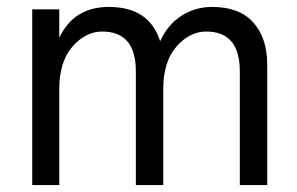

<svg xmlns="http://www.w3.org/2000/svg" viewBox="-20 -534 858 554"><path d="M751 0H672V-328Q672 -443 575 -443Q527 -443 489 -399.5Q451 -356 451 -277V0H372V-328Q372 -443 275 -443Q227 -443 189 -399.5Q151 -356 151 -277V0H73V-507H151V-425Q193 -514 294 -514Q411 -514 442 -415Q464 -463 503.5 -488.5Q543 -514 592 -514Q671 -514 711 -469Q751 -424 751 -348Z"/></svg>

Font: Hind Colombo
Style: Regular
Weight: 400
Designer: Jyotish Sonowal, Aditi Pimprikar
Foundry: Indian Type Foundry
Version: Version 1.000;PS 1.0;hotconv 1.0.86;makeotf.lib2.5.63406; tt